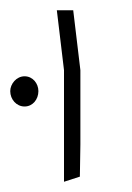

<svg xmlns="http://www.w3.org/2000/svg" viewBox="-36 -565 257 375"><path d="M89 -210 120 -220 121 -283V-428L107 -545H75L89 -428V-210ZM12 -416C-4 -416 -16 -401 -16 -387C-16 -371 -4 -357 12 -357C28 -357 39 -371 39 -387C39 -402 28 -416 12 -416Z"/></svg>

Font: Assistant ExtraLight
Style: Regular
Weight: 275
Designer: Hebrew By Ben Nathan, Latin by Paul Hunt
Version: Version 2.001;PS 002.001;hotconv 1.0.88;makeotf.lib2.5.64775